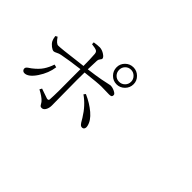

<svg xmlns="http://www.w3.org/2000/svg" viewBox="-103 -1243 1706 1706"><g transform="rotate(45 750.0 -389.5)"><path d="M805.7 -775.4Q773.4 -775.4 752 -753.4Q730.5 -731.4 730.5 -700.2Q730.5 -668 752 -646Q773.4 -624 805.7 -624Q836.9 -624 858.9 -646Q880.9 -668 880.9 -700.2Q880.9 -730.5 858.4 -752.9Q835.9 -775.4 805.7 -775.4ZM805.7 -591.8Q760.7 -591.8 729.5 -623.5Q698.2 -655.3 698.2 -700.2Q698.2 -743.2 729.5 -774.4Q760.7 -805.7 805.7 -805.7Q848.6 -805.7 880.4 -774.4Q912.1 -743.2 912.1 -700.2Q912.1 -655.3 880.4 -623.5Q848.6 -591.8 805.7 -591.8ZM292 -327.1 319.3 -320.3Q308.6 -238.3 256.8 -160.6Q205.1 -83 156.2 -83Q142.6 -83 134.3 -91.8Q126 -100.6 126 -112.3Q126 -118.2 127.9 -122.6Q129.9 -127 134.8 -131.8Q139.6 -136.7 143.6 -139.6Q147.5 -142.6 157.2 -148.9Q167 -155.3 171.9 -159.2Q223.6 -199.2 249.5 -238.3Q275.4 -277.3 292 -327.1ZM399.4 -690.4 398.4 -712.9Q439.5 -719.7 469.7 -719.7Q499 -717.8 527.3 -699.2Q555.7 -680.7 555.7 -664.1Q555.7 -657.2 545.4 -645.5Q535.2 -633.8 534.2 -618.2Q531.2 -543.9 530.3 -505.9Q623 -517.6 679.7 -528.3Q736.3 -539.1 752 -543.5Q767.6 -547.9 774.4 -547.9Q800.8 -547.9 828.1 -534.2Q855.5 -520.5 855.5 -506.8Q855.5 -492.2 848.1 -486.8Q840.8 -481.4 822.3 -481.4Q809.6 -481.4 778.3 -482.4Q747.1 -483.4 725.6 -483.4Q681.6 -483.4 530.3 -465.8Q529.3 -431.6 529.3 -373Q529.3 -333 530.8 -196.3Q532.2 -59.6 532.2 -52.7Q532.2 -20.5 518.6 3.4Q504.9 27.3 483.4 27.3Q471.7 27.3 466.3 22.5Q460.9 17.6 454.1 5.4Q447.3 -6.8 439.5 -15.6Q410.2 -46.9 352.5 -76.2L364.3 -97.7Q446.3 -68.4 458 -65.4Q479.5 -61.5 480.5 -78.1Q486.3 -161.1 483.4 -375V-460.9Q356.4 -445.3 272.5 -428.7Q251 -424.8 231.9 -414.6Q212.9 -404.3 202.1 -404.3Q187.5 -404.3 165 -421.4Q142.6 -438.5 130.9 -460Q123 -474.6 117.2 -510.7L135.7 -521.5Q171.9 -467.8 196.3 -468.8Q216.8 -468.8 270 -474.6Q323.2 -480.5 391.6 -489.3Q460 -498 482.4 -500Q482.4 -583 477.5 -646.5Q475.6 -669.9 459.5 -677.7Q443.4 -685.5 399.4 -690.4ZM660.2 -321.3 673.8 -338.9Q753.9 -303.7 813 -253.4Q872.1 -203.1 883.8 -149.4Q888.7 -128.9 881.8 -116.2Q875 -103.5 859.4 -103.5Q851.6 -103.5 845.2 -106.9Q838.9 -110.4 833 -117.7Q827.1 -125 823.2 -130.9Q819.3 -136.7 812.5 -148.9Q805.7 -161.1 801.8 -167Q742.2 -264.6 660.2 -321.3Z"/></g></svg>

Font: Bpmf Zihi Serif Light
Style: Light
Weight: 300
Foundry: But Ko
Version: Version 1.320